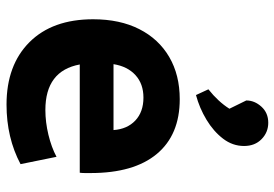

<svg xmlns="http://www.w3.org/2000/svg" viewBox="-150 -698 862 603"><g transform="rotate(90 281.5 -396.0)"><path d="M308 15Q184 15 112 -57Q40 -129 40 -257Q40 -341 71 -402Q102 -463 158.5 -496Q215 -529 291 -529Q403 -529 463 -457Q523 -385 523 -249Q523 -240 523 -231.5Q523 -223 522 -215H182Q202 -107 325 -107Q363 -107 402.5 -116.5Q442 -126 472 -142L495 -29Q412 15 308 15ZM181 -321H388Q385 -364 358 -389.5Q331 -415 286 -415Q243 -415 215.5 -390Q188 -365 181 -321ZM278 -580 260 -619Q299 -650 321 -685L295 -738Q295 -764 314.5 -785.5Q334 -807 365 -807Q395 -807 416.5 -786Q438 -765 438 -731Q438 -695 415 -665Q392 -635 355.5 -613Q319 -591 278 -580Z"/></g></svg>

Font: Secular One
Style: Regular
Weight: 400
Designer: Michal Sahar
Foundry: Hagilda
Version: Version 1.002; ttfautohint (v1.8.4.7-5d5b);gftools[0.9.29]